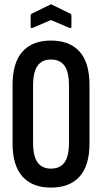

<svg xmlns="http://www.w3.org/2000/svg" viewBox="-20 -845 463 871"><path d="M211 6Q127 6 82 -44Q37 -94 37 -194V-459Q37 -561 82 -611Q127 -661 211 -661Q296 -661 341 -611Q386 -561 386 -459V-194Q386 -94 341 -44Q296 6 211 6ZM211 -80Q252 -80 272.5 -108Q293 -136 293 -199V-455Q293 -519 272.5 -547Q252 -575 211 -575Q171 -575 150.5 -547Q130 -519 130 -455V-199Q130 -136 150.5 -108Q171 -80 211 -80ZM129 -719Q119 -715 119 -723V-772Q119 -780 124 -783L206 -823Q211 -827 217 -823L299 -783Q304 -780 304 -772V-723Q304 -715 294 -719L211 -754Z"/></svg>

Font: Sofia Sans Extra Condensed SemiBold
Style: Regular
Weight: 600
Designer: Botio Nikoltchev, Ani Petrova
Foundry: lettersoup
Version: Version 4.101